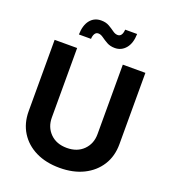

<svg xmlns="http://www.w3.org/2000/svg" viewBox="-166 -1062 1064 1194"><g transform="rotate(20 366.0 -465.0)"><path d="M366.2 10.3Q275.4 10.3 208 -22.9Q140.6 -56.2 103.3 -116Q65.9 -175.8 65.9 -255.4V-727.5H214.8V-267.6Q214.8 -204.1 256.1 -162.8Q297.4 -121.6 366.2 -121.6Q434.6 -121.6 475.8 -162.8Q517.1 -204.1 517.1 -267.6V-727.5H666.5V-255.4Q666.5 -175.8 628.7 -116Q590.8 -56.2 523.4 -22.9Q456.1 10.3 366.2 10.3ZM434.1 -807.6Q403.3 -807.6 380.9 -820.3Q358.4 -833 341.3 -845.5Q324.2 -857.9 308.6 -857.9Q293.5 -857.9 285.4 -844.7Q277.3 -831.5 276.4 -810.5H196.3Q197.8 -872.6 225.1 -906.2Q252.4 -939.9 297.9 -939.9Q329.1 -939.9 351.1 -927.2Q373 -914.6 389.9 -902.1Q406.7 -889.6 423.3 -889.6Q453.1 -889.6 456.5 -937H535.6Q534.2 -875.5 505.9 -841.6Q477.5 -807.6 434.1 -807.6Z"/></g></svg>

Font: Inter
Style: Bold
Weight: 700
Designer: Rasmus Andersson
Foundry: rsms
Version: Version 4.001;git-9221beed3